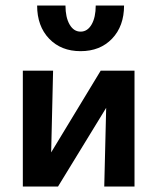

<svg xmlns="http://www.w3.org/2000/svg" viewBox="-20 -678 572 698"><path d="M115 -658H218Q218 -615 233 -589Q248 -563 273 -563Q298 -563 313 -589Q328 -615 328 -658H431Q431 -583 387.5 -537.5Q344 -492 273 -492Q202 -492 158.5 -537.5Q115 -583 115 -658ZM469 -421V0H359L366 -286L191 0H63V-421H173L166 -124L346 -421Z"/></svg>

Font: EauTest
Style: Bold
Weight: 700
Designer: Christian Thalmann (Catharsis Fonts)
Version: Version 0.001;PS 000.001;hotconv 1.0.88;makeotf.lib2.5.64775